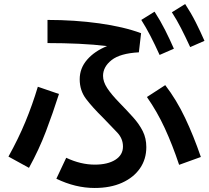

<svg xmlns="http://www.w3.org/2000/svg" viewBox="-20 -870 1040 954"><path d="M925 -636Q901 -688 879.5 -730Q858 -772 834 -809L900 -850Q929 -806 952.5 -759.5Q976 -713 996 -667ZM773 -597Q749 -650 727.5 -691.5Q706 -733 682 -771L748 -812Q777 -767 800.5 -720.5Q824 -674 844 -628ZM260 18 309 -86Q381 -52 451 -52Q515 -52 553 -76Q591 -100 591 -142Q591 -181 563 -211Q535 -241 491 -286Q440 -336 408 -378Q376 -420 376 -476Q376 -531 413 -573.5Q450 -616 512 -641Q447 -649 371.5 -652.5Q296 -656 216 -656V-771Q351 -771 473 -754Q595 -737 681 -705L670 -610Q577 -605 534.5 -571.5Q492 -538 492 -493Q492 -464 512.5 -432.5Q533 -401 573 -360Q612 -320 642 -286.5Q672 -253 689.5 -218Q707 -183 707 -139Q707 -79 675.5 -33.5Q644 12 586.5 38Q529 64 450 64Q355 64 260 18ZM978 -90 870 -51Q837 -150 799 -232.5Q761 -315 710 -388L801 -447Q857 -374 899.5 -284.5Q942 -195 978 -90ZM124 -36 22 -92Q71 -180 106 -264.5Q141 -349 168 -439L273 -403Q243 -309 208.5 -218Q174 -127 124 -36Z"/></svg>

Font: Murecho Medium
Style: Regular
Weight: 500
Designer: Neil Summerour
Foundry: Positype
Version: Version 1.010; ttfautohint (v1.8.3)